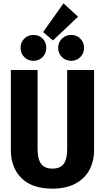

<svg xmlns="http://www.w3.org/2000/svg" viewBox="-20 -1112 627 1149"><path d="M543 -214Q543 -148 515 -95.5Q487 -43 431 -13Q375 17 294 17Q172 17 108.5 -46Q45 -109 45 -214V-693H205V-220Q205 -160 226 -131.5Q247 -103 294 -103Q341 -103 361.5 -131.5Q382 -160 382 -220V-693H543ZM447 -1012 297 -870 238 -920 360 -1092ZM257 -826Q257 -793 235 -770.5Q213 -748 180 -748Q147 -748 125 -770.5Q103 -793 103 -826Q103 -858 125 -880.5Q147 -903 180 -903Q213 -903 235 -881Q257 -859 257 -826ZM483 -826Q483 -793 461 -770.5Q439 -748 406 -748Q373 -748 350.5 -770.5Q328 -793 328 -826Q328 -858 350.5 -880.5Q373 -903 406 -903Q439 -903 461 -880.5Q483 -858 483 -826Z"/></svg>

Font: Fira Sans Condensed
Style: Bold
Weight: 700
Width: 3
Designer: bBox Type GmbH & Carrois Corporate GbR & Edenspiekermann AG
Foundry: bBox Type GmbH & Carrois Corporate GbR & Edenspiekermann AG
Version: Version 4.301